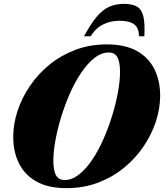

<svg xmlns="http://www.w3.org/2000/svg" viewBox="-20 -960 850 995"><path d="M810 -464Q810 -398 787.8 -330.2Q765.5 -262.5 723.5 -200.5Q681.5 -138.5 622 -90Q562.5 -41.5 487.5 -13.2Q412.5 15 325 15Q230 15 169 -19.2Q108 -53.5 78.2 -113.8Q48.5 -174 48.5 -251Q48.5 -317 70.8 -384.8Q93 -452.5 135 -514.5Q177 -576.5 236.5 -625Q296 -673.5 371 -701.8Q446 -730 533.5 -730Q628.5 -730 689.5 -695.8Q750.5 -661.5 780.2 -601.5Q810 -541.5 810 -464ZM256.5 -128.5Q256.5 -74 271 -50.5Q285.5 -27 314.5 -27Q353 -27 389.2 -55.5Q425.5 -84 457.8 -132Q490 -180 516.2 -239.5Q542.5 -299 561.8 -362Q581 -425 591.5 -483.5Q602 -542 602 -586.5Q602 -641 587.8 -664.5Q573.5 -688 544 -688Q505.5 -688 469.2 -659.5Q433 -631 400.8 -583Q368.5 -535 342.2 -475.5Q316 -416 296.8 -353Q277.5 -290 267 -231.8Q256.5 -173.5 256.5 -128.5ZM599.5 -852.5Q552.5 -852.5 513.8 -833Q475 -813.5 450 -772H415.5Q450 -836 480.5 -872.5Q511 -909 545 -924.5Q579 -940 623.5 -940Q668 -940 691.8 -924.5Q715.5 -909 723.5 -872.5Q731.5 -836 728 -772H700Q700.5 -814.5 675.8 -833.5Q651 -852.5 599.5 -852.5Z"/></svg>

Font: Newsreader 72pt ExtraBold
Style: Italic
Weight: 800
Italic angle: -17°
Designer: Hugues Gentile
Foundry: Production Type
Version: Version 1.003; ttfautohint (v1.8.3)